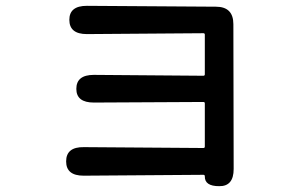

<svg xmlns="http://www.w3.org/2000/svg" viewBox="-20 -576 1040 659"><path d="M732 63Q682 63 683 29Q683 24 678 24L267 27Q207 27 207 -22Q207 -72 268 -71L678 -68Q683 -68 683 -73V-221Q683 -226 678 -226L302 -224Q242 -224 242 -271Q242 -319 302 -319L678 -316Q683 -316 683 -321V-457Q683 -462 678 -462L278 -459Q218 -459 218 -508Q218 -556 278 -556L721 -553Q781 -553 781 -493L782 4Q782 64 732 63Z"/></svg>

Font: Resource Han Rounded CN Medium
Style: Regular
Weight: 500
Designer: Cyano Hao (round all glyphs); Ryoko NISHIZUKA 西塚涼子 (kana, bopomofo & ideographs); Paul D. Hunt (Latin, Greek & Cyrillic)
Foundry: Cyano Hao
Version: 0.990